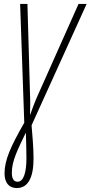

<svg xmlns="http://www.w3.org/2000/svg" viewBox="-20 -734 459 973"><path d="M65 219C121 219 150 168 150 69C150 15 144 -50 140 -99L419 -714H378L171 -250C155 -214 142 -179 132 -150C133 -182 134 -228 132 -259L119 -714H82L103 -112C35 7 3 76 3 145C3 190 24 219 65 219ZM69 187C48 187 40 169 40 141C40 82 69 25 111 -62C112 -18 114 14 114 68C114 139 100 187 69 187Z"/></svg>

Font: Noto Sans ExtraCondensed ExtraLight
Style: Italic
Weight: 200
Width: 2
Italic angle: -12°
Designer: Monotype Design Team
Foundry: Monotype Imaging Inc.
Version: Version 2.013